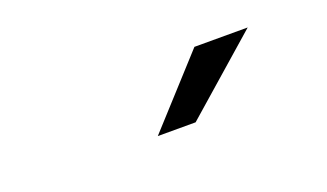

<svg xmlns="http://www.w3.org/2000/svg" viewBox="-33 -1053 715 420"><g transform="rotate(-20 325.0 -843.0)"><path d="M283 -765 425 -921H549L371 -765Z"/></g></svg>

Font: Undotted
Style: Regular
Weight: 400
Designer: Delve Withrington, Dave Bailey, Thomas Jockin
Foundry: Delve Fonts LLC
Version: Version 4.000